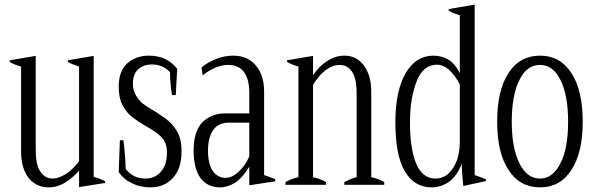

<svg xmlns="http://www.w3.org/2000/svg" viewBox="-20 -797 2551 828"><path d="M433 -16C414 -25 398 -31 384 -34C384 -34 384 -556 384 -556C384 -556 273 -537 273 -537C273 -537 273 -530 273 -530C286 -522 302 -516 321 -510C321 -510 321 -102 321 -102C305 -80 287 -62 266 -48C244 -34 225 -27 208 -27C185 -27 167 -37 154 -57C140 -77 134 -109 134 -153C134 -153 134 -556 134 -556C134 -556 22 -537 22 -537C22 -537 22 -530 22 -530C34 -522 50 -516 71 -510C71 -510 71 -142 71 -142C71 -95 82 -58 103 -30C125 -3 154 11 190 11C215 11 239 4 261 -10C284 -24 304 -41 321 -62C321 -62 321 10 321 10C321 10 433 -8 433 -8C433 -8 433 -16 433 -16Z M549 -7C572 5 599 11 630 11C668 11 700 -2 725 -29C750 -56 763 -94 763 -145C763 -177 758 -203 747 -224C736 -245 722 -262 707 -275C692 -288 671 -302 646 -318C625 -330 608 -341 596 -350C584 -360 574 -372 566 -386C558 -400 553 -416 553 -436C553 -464 561 -485 576 -498C591 -512 611 -519 635 -519C666 -519 692 -508 713 -486C713 -469 714 -451 716 -432C717 -413 720 -398 722 -387C722 -387 738 -387 738 -387C738 -387 744 -500 744 -500C715 -538 675 -557 622 -557C585 -557 554 -546 529 -524C504 -501 492 -468 492 -424C492 -392 497 -365 508 -344C519 -323 533 -306 548 -294C563 -282 584 -268 609 -253C640 -236 663 -220 678 -204C693 -188 700 -166 700 -138C700 -105 692 -78 675 -58C659 -38 636 -27 607 -27C571 -27 543 -41 522 -69C522 -88 520 -111 518 -137C516 -164 514 -182 512 -192C512 -192 497 -192 497 -192C497 -192 492 -55 492 -55C506 -34 525 -18 549 -7Z M844 -30C864 -3 892 11 930 11C951 11 972 4 994 -9C1015 -23 1036 -46 1055 -78C1055 -78 1055 2 1055 2C1055 2 1167 -15 1167 -15C1167 -15 1167 -24 1167 -24C1151 -31 1135 -37 1119 -42C1119 -42 1119 -402 1119 -402C1119 -449 1107 -487 1083 -515C1059 -543 1027 -557 985 -557C960 -557 936 -552 913 -543C889 -534 868 -522 849 -506C849 -506 854 -472 854 -472C871 -486 888 -496 908 -505C927 -513 946 -517 964 -517C993 -517 1015 -508 1031 -488C1047 -468 1055 -437 1055 -396C1055 -396 1055 -308 1055 -308C1055 -308 951 -308 951 -308C912 -308 879 -295 853 -270C828 -244 815 -204 815 -147C815 -96 825 -57 844 -30ZM1011 -58C991 -39 971 -30 952 -30C930 -30 912 -40 898 -59C884 -79 877 -109 877 -148C877 -186 885 -216 900 -237C915 -258 937 -268 967 -268C967 -268 1055 -268 1055 -268C1055 -268 1055 -123 1055 -123C1045 -98 1030 -76 1011 -58Z M1637 -12C1622 -21 1603 -28 1581 -33C1581 -33 1581 -402 1581 -402C1581 -450 1570 -487 1549 -515C1528 -543 1500 -557 1466 -557C1439 -557 1413 -549 1390 -533C1366 -518 1346 -497 1330 -472C1330 -472 1330 -556 1330 -556C1330 -556 1218 -537 1218 -537C1218 -537 1218 -530 1218 -530C1231 -522 1247 -516 1267 -510C1267 -510 1267 -33 1267 -33C1248 -29 1230 -22 1211 -12C1211 -12 1211 0 1211 0C1211 0 1386 0 1386 0C1386 0 1386 -12 1386 -12C1367 -22 1349 -29 1330 -33C1330 -33 1330 -431 1330 -431C1346 -458 1365 -480 1385 -495C1406 -510 1425 -517 1444 -517C1466 -517 1484 -508 1498 -488C1511 -469 1518 -437 1518 -393C1518 -393 1518 -33 1518 -33C1503 -29 1485 -22 1465 -12C1465 -12 1465 0 1465 0C1465 0 1637 0 1637 0C1637 0 1637 -12 1637 -12Z M1726 -58C1753 -12 1792 11 1841 11C1870 11 1896 2 1919 -15C1941 -32 1959 -58 1971 -91C1973 -50 1975 -18 1978 5C1978 5 2075 -16 2075 -16C2075 -16 2075 -24 2075 -24C2061 -30 2045 -36 2027 -42C2027 -42 2027 -777 2027 -777C2027 -777 1915 -758 1915 -758C1915 -758 1915 -751 1915 -751C1928 -743 1944 -737 1963 -731C1963 -731 1963 -482 1963 -482C1947 -512 1929 -532 1910 -542C1891 -552 1871 -557 1849 -557C1799 -557 1759 -532 1729 -481C1700 -430 1685 -360 1685 -270C1685 -174 1699 -103 1726 -58ZM1934 -73C1915 -43 1890 -27 1858 -27C1820 -27 1793 -49 1775 -91C1757 -134 1748 -193 1748 -269C1748 -340 1758 -399 1777 -447C1795 -494 1825 -518 1864 -518C1900 -518 1933 -489 1963 -433C1963 -433 1963 -188 1963 -188C1963 -142 1954 -103 1934 -73Z M2173 -64C2205 -14 2251 11 2309 11C2367 11 2412 -14 2444 -64C2477 -114 2493 -183 2493 -272C2493 -362 2477 -432 2444 -482C2412 -532 2367 -557 2309 -557C2251 -557 2205 -532 2173 -482C2140 -432 2124 -362 2124 -272C2124 -183 2140 -114 2173 -64ZM2397 -93C2375 -49 2346 -27 2309 -27C2271 -27 2241 -49 2220 -93C2198 -136 2187 -196 2187 -272C2187 -349 2198 -409 2220 -452C2241 -496 2271 -517 2309 -517C2346 -517 2375 -496 2397 -452C2419 -409 2430 -349 2430 -272C2430 -196 2419 -136 2397 -93Z"/></svg>

Font: BUSH 25 TRIRONG
Style: Regular
Weight: 400
Designer: Katatrad Team
Foundry: CadsonDemak